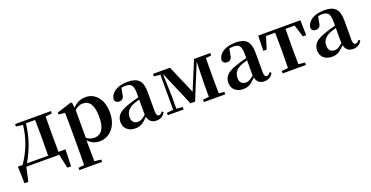

<svg xmlns="http://www.w3.org/2000/svg" viewBox="-30 -1316 4524 2340"><g transform="rotate(-20 2232.5 -145.5)"><path d="M134.8 -36.1H409.2Q411.1 -149.4 411.1 -235.4V-299.8Q411.1 -385.7 409.2 -499H290Q263.7 -255.9 134.8 -36.1ZM543.9 -36.1H633.8L627.9 181.6H579.1L540 0H113.3L73.2 181.6H23.4L17.6 -36.1H78.1Q220.7 -241.2 250 -492.2L162.1 -503.9V-535.2H627V-503.9L543.9 -495.1Q542 -381.8 542 -299.8V-235.4Q542 -149.4 543.9 -36.1Z M915 -443.4V-85Q956.1 -47.9 1014.6 -47.9Q1156.2 -47.9 1156.2 -267.6Q1156.2 -489.3 1021.5 -489.3Q965.8 -489.3 915 -443.4ZM904.3 -540 911.1 -473.6Q979.5 -550.8 1081.1 -550.8Q1174.8 -550.8 1235.8 -475.6Q1296.9 -400.4 1296.9 -271.5Q1296.9 -141.6 1229 -63Q1161.1 15.6 1059.6 15.6Q972.7 15.6 913.1 -52.7V15.6Q913.1 75.2 915 219.7L1001 230.5V259.8H706.1V230.5L782.2 220.7Q784.2 76.2 784.2 15.6V-305.7Q784.2 -384.8 781.2 -456.1L700.2 -463.9V-489.3L889.6 -549.8Z M1685.5 -101.6V-298.8Q1627 -282.2 1611.3 -275.4Q1502 -232.4 1502 -135.7Q1502 -92.8 1523.4 -70.8Q1544.9 -48.8 1582 -48.8Q1606.4 -48.8 1627.9 -60.1Q1649.4 -71.3 1685.5 -101.6ZM1894.5 -69.3 1913.1 -53.7Q1877 14.6 1798.8 14.6Q1710.9 14.6 1690.4 -73.2Q1644.5 -25.4 1609.4 -4.9Q1574.2 15.6 1522.5 15.6Q1458 15.6 1417.5 -20.5Q1377 -56.6 1377 -118.2Q1377 -181.6 1420.4 -222.2Q1463.9 -262.7 1577.1 -297.9Q1637.7 -317.4 1685.5 -328.1V-378.9Q1685.5 -457 1663.6 -485.4Q1641.6 -513.7 1584 -513.7Q1558.6 -513.7 1532.2 -507.8L1517.6 -435.5Q1511.7 -359.4 1453.1 -359.4Q1401.4 -359.4 1392.6 -405.3Q1402.3 -473.6 1463.9 -512.2Q1525.4 -550.8 1627.9 -550.8Q1726.6 -550.8 1770.5 -504.4Q1814.5 -458 1814.5 -353.5V-95.7Q1814.5 -36.1 1849.6 -36.1Q1871.1 -36.1 1894.5 -69.3Z M2694.3 -503.9 2623 -495.1Q2621.1 -381.8 2621.1 -299.8V-235.4Q2621.1 -152.3 2623 -39.1L2693.4 -31.2V0H2417V-31.2L2495.1 -40V-218.8L2502 -493.2L2317.4 -42H2257.8L2063.5 -495.1L2073.2 -219.7V-40L2153.3 -31.2V0H1948.2V-31.2L2032.2 -40V-493.2L1951.2 -503.9V-535.2H2170.9L2330.1 -166L2483.4 -535.2H2694.3Z M3085 -101.6V-298.8Q3026.4 -282.2 3010.7 -275.4Q2901.4 -232.4 2901.4 -135.7Q2901.4 -92.8 2922.9 -70.8Q2944.3 -48.8 2981.4 -48.8Q3005.9 -48.8 3027.3 -60.1Q3048.8 -71.3 3085 -101.6ZM3293.9 -69.3 3312.5 -53.7Q3276.4 14.6 3198.2 14.6Q3110.4 14.6 3089.8 -73.2Q3043.9 -25.4 3008.8 -4.9Q2973.6 15.6 2921.9 15.6Q2857.4 15.6 2816.9 -20.5Q2776.4 -56.6 2776.4 -118.2Q2776.4 -181.6 2819.8 -222.2Q2863.3 -262.7 2976.6 -297.9Q3037.1 -317.4 3085 -328.1V-378.9Q3085 -457 3063 -485.4Q3041 -513.7 2983.4 -513.7Q2958 -513.7 2931.6 -507.8L2917 -435.5Q2911.1 -359.4 2852.5 -359.4Q2800.8 -359.4 2792 -405.3Q2801.8 -473.6 2863.3 -512.2Q2924.8 -550.8 3027.3 -550.8Q3126 -550.8 3169.9 -504.4Q3213.9 -458 3213.9 -353.5V-95.7Q3213.9 -36.1 3249 -36.1Q3270.5 -36.1 3293.9 -69.3Z M3774.4 -498H3656.2Q3654.3 -384.8 3654.3 -299.8V-235.4Q3654.3 -153.3 3656.2 -40L3739.3 -31.2V0H3438.5V-31.2L3521.5 -40Q3523.4 -153.3 3523.4 -235.4V-299.8Q3523.4 -384.8 3521.5 -498H3403.3L3354.5 -339.8H3310.5L3315.4 -535.2H3862.3L3867.2 -339.8H3824.2Z M4236.3 -101.6V-298.8Q4177.7 -282.2 4162.1 -275.4Q4052.7 -232.4 4052.7 -135.7Q4052.7 -92.8 4074.2 -70.8Q4095.7 -48.8 4132.8 -48.8Q4157.2 -48.8 4178.7 -60.1Q4200.2 -71.3 4236.3 -101.6ZM4445.3 -69.3 4463.9 -53.7Q4427.7 14.6 4349.6 14.6Q4261.7 14.6 4241.2 -73.2Q4195.3 -25.4 4160.2 -4.9Q4125 15.6 4073.2 15.6Q4008.8 15.6 3968.3 -20.5Q3927.7 -56.6 3927.7 -118.2Q3927.7 -181.6 3971.2 -222.2Q4014.6 -262.7 4127.9 -297.9Q4188.5 -317.4 4236.3 -328.1V-378.9Q4236.3 -457 4214.4 -485.4Q4192.4 -513.7 4134.8 -513.7Q4109.4 -513.7 4083 -507.8L4068.4 -435.5Q4062.5 -359.4 4003.9 -359.4Q3952.1 -359.4 3943.4 -405.3Q3953.1 -473.6 4014.6 -512.2Q4076.2 -550.8 4178.7 -550.8Q4277.3 -550.8 4321.3 -504.4Q4365.2 -458 4365.2 -353.5V-95.7Q4365.2 -36.1 4400.4 -36.1Q4421.9 -36.1 4445.3 -69.3Z"/></g></svg>

Font: GenRyuMin TW TTF Bold
Style: Regular
Weight: 700
Version: Version 1.300